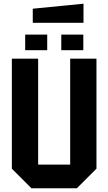

<svg xmlns="http://www.w3.org/2000/svg" viewBox="-20 -1017 585 1037"><path d="M44 -106V-700H186V-128H359V-700H501V-106L395 0H150ZM116 -746V-830H235V-746ZM311 -746V-830H430V-746ZM157 -894V-970L431 -997V-894Z"/></svg>

Font: Tektur SemiCondensed SemiBold
Style: Regular
Weight: 600
Width: 4
Designer: Adam Jagosz
Foundry: Adam Jagosz
Version: Version 1.005;gftools[0.9.30]